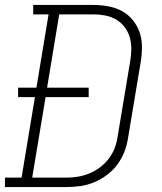

<svg xmlns="http://www.w3.org/2000/svg" viewBox="-35 -755 655 775"><path d="M-15 0V-38H52L106 -363H38V-401H112L161 -697H99V-735H342Q372 -735 402 -729.5Q432 -724 457 -710.5Q482 -697 500.5 -674.5Q519 -652 528.5 -624.5Q538 -597 538 -566Q538 -535 533 -505L482 -199Q478 -171 467.5 -143.5Q457 -116 439.5 -92Q422 -68 397.5 -49.5Q373 -31 345.5 -19.5Q318 -8 290 -4Q262 0 234 0ZM95 -38H234Q257 -38 280.5 -42Q304 -46 327 -55.5Q350 -65 370 -80.5Q390 -96 405 -116Q420 -136 428.5 -159Q437 -182 440 -205L491 -511Q495 -535 495 -559.5Q495 -584 488 -606.5Q481 -629 467 -647Q453 -665 433 -676.5Q413 -688 389.5 -692.5Q366 -697 342 -697H204L155 -401H323V-363H149Z"/></svg>

Font: Iosevka Curly Slab XLtExObl
Style: Regular
Weight: 200
Width: 7
Italic angle: -9°
Monospace: yes
Designer: Belleve Invis
Foundry: Belleve Invis
Version: Version 11.0.0; ttfautohint (v1.8.3)